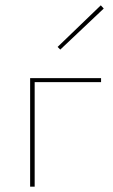

<svg xmlns="http://www.w3.org/2000/svg" viewBox="-20 -700 423 720"><path d="M369 -668 206 -514 196 -524 358 -680ZM359 -407V-392H110V0H93V-407Z"/></svg>

Font: EauTestText Thin
Style: Italic
Weight: 250
Italic angle: -12°
Designer: Christian Thalmann (Catharsis Fonts)
Version: Version 0.001;PS 000.001;hotconv 1.0.88;makeotf.lib2.5.64775